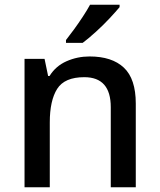

<svg xmlns="http://www.w3.org/2000/svg" viewBox="-20 -786 670 806"><path d="M356 -549Q450 -549 500 -502Q550 -455 550 -351V0H445V-336Q445 -462 334 -462Q251 -462 220 -413Q189 -364 189 -272V0H83V-539H167L182 -467H188Q214 -509 259.5 -529Q305 -549 356 -549ZM482 -756Q467 -738 440 -709Q413 -680 382 -652Q351 -624 327 -606H257V-618Q272 -637 291 -663Q310 -689 328 -716.5Q346 -744 358 -766H482Z"/></svg>

Font: Noto Sans Myanmar Medium
Style: Regular
Weight: 500
Designer: Monotype Design Team
Foundry: Monotype Imaging Inc.
Version: Version 2.107; ttfautohint (v1.8.4.7-5d5b)